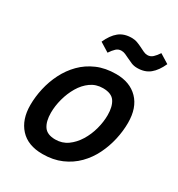

<svg xmlns="http://www.w3.org/2000/svg" viewBox="-179 -862 919 991"><g transform="rotate(30 280.0 -366.0)"><path d="M221 13Q134 13 87.5 -38Q41 -89 41 -175Q41 -224 52.5 -275Q64 -326 87.5 -372.5Q111 -419 147 -455.5Q183 -492 232.5 -513.5Q282 -535 346 -535Q428 -535 476 -486Q524 -437 524 -347Q524 -298 512.5 -247Q501 -196 478 -149.5Q455 -103 419 -66.5Q383 -30 333.5 -8.5Q284 13 221 13ZM241 -85Q282 -85 313.5 -107.5Q345 -130 367.5 -166.5Q390 -203 401.5 -246Q413 -289 413 -329Q413 -380 393.5 -409Q374 -438 323 -438Q282 -438 250.5 -415.5Q219 -393 197.5 -356.5Q176 -320 164.5 -277Q153 -234 153 -194Q153 -143 172.5 -114Q192 -85 241 -85ZM251 -608 196 -642Q217 -689 246.5 -713Q276 -737 322 -737Q340 -737 355 -731.5Q370 -726 384 -719Q398 -712 410.5 -706Q423 -700 435 -700Q453 -700 466.5 -712.5Q480 -725 493 -745L548 -711Q527 -664 497.5 -640Q468 -616 423 -616Q403 -616 387.5 -622.5Q372 -629 358 -636Q344 -643 332.5 -648Q321 -653 309 -653Q291 -653 278 -641Q265 -629 251 -608Z"/></g></svg>

Font: Ubuntu Sans Mono Medium
Style: Italic
Weight: 500
Italic angle: -13.5°
Monospace: yes
Designer: Dalton Maag Ltd
Foundry: Dalton Maag Ltd
Version: Version 1.006